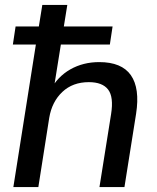

<svg xmlns="http://www.w3.org/2000/svg" viewBox="-20 -756 633 776"><path d="M34 0 125 -576H32L43 -649H137L151 -736H252L238 -649H435L424 -576H226L196 -389H182Q212 -446 264 -475.5Q316 -505 381 -505Q472 -505 509 -452Q546 -399 530 -296L483 0H382L429 -295Q440 -364 417 -394Q394 -424 339 -424Q274 -424 232 -384.5Q190 -345 179 -280L135 0Z"/></svg>

Font: Mulish ExtraLight SemiBold
Style: Italic
Weight: 600
Italic angle: -9°
Version: Version 3.603